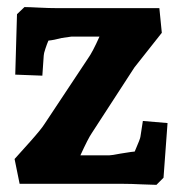

<svg xmlns="http://www.w3.org/2000/svg" viewBox="-20 -517 500 540"><path d="M141.1 -494.1H428.2L435.1 -424.8L357.9 -327.1L237.8 -142.1Q228 -127.9 206.1 -80.1H287.1Q293.9 -80.1 318.8 -85Q326.7 -85.9 337.4 -87.9Q348.1 -89.8 358.9 -90.8Q375 -127.9 375 -132.8L381.8 -176.8L451.2 -170.9L439.9 -17.1L419.9 2.9Q407.7 2.9 378.4 1.5Q349.1 0 326.2 0H35.2L21 -69.8Q32.2 -82 64.2 -117.9Q96.2 -153.8 105 -168L227.1 -352.1Q240.2 -370.1 259.8 -414.1H181.2L153.8 -410.2Q131.8 -404.3 116.2 -402.8Q112.3 -394 107.7 -380.1Q103 -366.2 103 -360.8L99.1 -304.2L22.9 -307.1L27.8 -477.1L48.8 -497.1Q61 -497.1 89.6 -495.6Q118.2 -494.1 141.1 -494.1Z"/></svg>

Font: Sura
Style: Bold
Weight: 700
Designer: Carolina Giovagnoli
Foundry: Huerta Tipografica
Version: Version 1.002;PS 001.002;hotconv 1.0.70;makeotf.lib2.5.58329